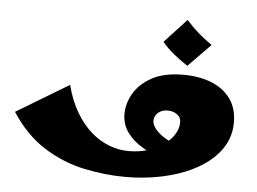

<svg xmlns="http://www.w3.org/2000/svg" viewBox="-49 -720 1058 789"><g transform="rotate(5 480.0 -325.5)"><path d="M496 7Q411 7 323.5 -11.5Q236 -30 157.5 -79.5Q79 -129 20 -220L236 -350Q253 -285 281 -238Q309 -191 344 -160.5Q379 -130 419 -115Q459 -100 499 -100Q542 -100 578.5 -111.5Q615 -123 642.5 -142.5Q670 -162 685 -186.5Q700 -211 700 -236Q700 -257 683.5 -268.5Q667 -280 645 -280Q620 -280 605 -266Q590 -252 590 -234Q590 -209 621.5 -182Q653 -155 714 -135L649 -78Q601 -93 560 -116.5Q519 -140 494 -173.5Q469 -207 469 -251Q469 -294 493 -335.5Q517 -377 567 -404.5Q617 -432 696 -432Q763 -432 813.5 -411.5Q864 -391 892 -351.5Q920 -312 920 -255Q920 -204 897 -162.5Q874 -121 833.5 -89.5Q793 -58 739.5 -36.5Q686 -15 623.5 -4Q561 7 496 7ZM709 -470Q680 -489 651.5 -512Q623 -535 603 -560L694 -658Q719 -630 744 -608Q769 -586 801 -564Z"/></g></svg>

Font: Marhey Light
Style: Regular
Weight: 300
Designer: Nur Syamsi & Bustanul Arifin
Foundry: Namelatype
Version: Version 1.000